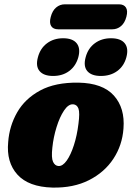

<svg xmlns="http://www.w3.org/2000/svg" viewBox="-20 -858 611 891"><path d="M344 -474.5Q456.5 -472.5 508.5 -414.5Q560.5 -356.5 553 -261.5Q547.5 -184 506.2 -121.2Q465 -58.5 393 -22Q321 14.5 223.5 12.5Q112.5 9.5 60.8 -47.8Q9 -105 18 -199Q23.5 -273.5 59.8 -336.8Q96 -400 166.2 -438Q236.5 -476 344 -474.5ZM251.5 -87.5Q271 -86.5 289.8 -113Q308.5 -139.5 323 -184.5Q337.5 -229.5 344 -283Q351 -335 344.2 -353.8Q337.5 -372.5 319.5 -374Q297.5 -375.5 277.2 -345.2Q257 -315 242.5 -268.2Q228 -221.5 223 -173.5Q217.5 -125.5 226.2 -107Q235 -88.5 251.5 -87.5ZM226.5 -505.5Q183 -505.5 163.8 -528Q144.5 -550.5 156 -592.5Q167 -634 198.2 -657.2Q229.5 -680.5 273 -680.5Q317 -680.5 335.8 -657.2Q354.5 -634 343.5 -592.5Q332 -551.5 301.2 -528.5Q270.5 -505.5 226.5 -505.5ZM448 -505.5Q404.5 -505.5 385.2 -528Q366 -550.5 377.5 -592.5Q388.5 -634 420 -657.2Q451.5 -680.5 495 -680.5Q540 -680.5 558.8 -657.2Q577.5 -634 566.5 -592.5Q555.5 -551.5 524.2 -528.5Q493 -505.5 448 -505.5ZM215.5 -779.5Q223 -808.5 240.5 -823.2Q258 -838 281 -838H532Q555 -838 564.5 -823Q574 -808 566.5 -780Q559 -751.5 541.5 -736.8Q524 -722 501 -722H250Q227 -722 217.5 -737Q208 -752 215.5 -779.5Z"/></svg>

Font: Fraunces 72pt S100 Black
Style: Italic
Weight: 900
Italic angle: -16°
Version: Version 1.000; ttfautohint (v1.8.3)